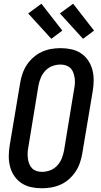

<svg xmlns="http://www.w3.org/2000/svg" viewBox="-20 -1001 540 1029"><path d="M205 8Q175 8 147 2Q119 -4 96 -19Q73 -34 57.5 -56.5Q42 -79 34.5 -106Q27 -133 27 -162.5Q27 -192 32 -222L88 -556Q92 -581 100.5 -606Q109 -631 123.5 -653Q138 -675 159 -693.5Q180 -712 204 -723Q228 -734 253.5 -738.5Q279 -743 304 -743Q334 -743 362 -737Q390 -731 413 -716Q436 -701 451.5 -678.5Q467 -656 474.5 -629Q482 -602 482 -572.5Q482 -543 477 -513L421 -179Q417 -154 408.5 -129Q400 -104 385.5 -82Q371 -60 350.5 -41.5Q330 -23 305.5 -12Q281 -1 255.5 3.5Q230 8 205 8ZM205 -80Q227 -80 248.5 -88Q270 -96 286 -113Q302 -130 310.5 -151Q319 -172 323 -193L378 -528Q381 -543 381.5 -558Q382 -573 379.5 -587Q377 -601 372 -614Q367 -627 357 -636.5Q347 -646 333 -650.5Q319 -655 304 -655Q282 -655 260.5 -647Q239 -639 223 -622Q207 -605 198.5 -584Q190 -563 186 -542L131 -207Q128 -192 128 -177Q128 -162 130 -148Q132 -134 137.5 -121Q143 -108 152.5 -98.5Q162 -89 176 -84.5Q190 -80 205 -80ZM425 -793 301 -929 372 -981 484 -837ZM255 -793 131 -929 202 -981 314 -837Z"/></svg>

Font: Iosevka Semibold
Style: Italic
Weight: 600
Italic angle: -9°
Monospace: yes
Designer: Belleve Invis
Foundry: Belleve Invis
Version: Version 32.5.0; ttfautohint (v1.8.4)